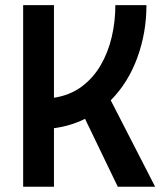

<svg xmlns="http://www.w3.org/2000/svg" viewBox="-20 -713 626 733"><path d="M68.4 0V-693.4H186V-339.8Q246.6 -349.1 290.8 -381.6Q335 -414.1 363.8 -463.1Q392.6 -512.2 406.5 -571.5Q420.4 -630.9 420.4 -693.4H539.1Q539.1 -588.4 504.2 -492.7Q469.2 -397 402.8 -330.1L572.3 0H429.7L304.7 -259.3Q249.5 -231.9 186 -223.6V0Z"/></svg>

Font: Cascadia Mono PL SemiBold
Style: Regular
Weight: 600
Monospace: yes
Designer: Aaron Bell
Foundry: Saja Typeworks
Version: Version 2404.023; ttfautohint (v1.8.4)